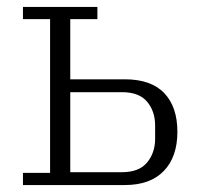

<svg xmlns="http://www.w3.org/2000/svg" viewBox="-20 -532 567 552"><path d="M46 -35H124V-477H46V-512H260V-477H182V-304H339Q414 -304 452 -264.5Q490 -225 490 -153Q490 -81 451 -40.5Q412 0 339 0H46ZM331 -37Q380 -37 403 -65Q426 -93 426 -133V-171Q426 -212 403 -239.5Q380 -267 331 -267H182V-37Z"/></svg>

Font: IBM Plex Serif Light
Style: Regular
Weight: 300
Designer: Mike Abbink, Paul van der Laan, Pieter van Rosmalen
Foundry: Bold Monday
Version: Version 3.001